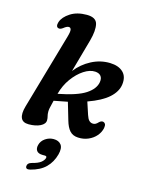

<svg xmlns="http://www.w3.org/2000/svg" viewBox="-143 -802 870 1160"><g transform="rotate(15 292.0 -222.0)"><path d="M173.5 -562.5Q183 -595.5 180 -607.8Q177 -620 165.5 -620Q153 -620 134 -604.5Q118.5 -593 107.5 -596Q88 -601 97.5 -632.5Q109 -666 150 -692.5Q191 -719 252 -719Q310.5 -719 319.8 -679.8Q329 -640.5 311 -575L253 -368Q291.5 -417.5 347 -446.5Q402.5 -475.5 463.5 -474Q517 -472.5 545.5 -445.2Q574 -418 567.5 -368Q561.5 -322 518.5 -283.2Q475.5 -244.5 390 -214L415.5 -136.5Q423 -113.5 432.5 -104Q442 -94.5 454 -93.5Q464.5 -92 473.2 -97Q482 -102 489 -110Q503 -124 516.5 -120Q525 -117 528.5 -109.2Q532 -101.5 529.5 -85.5Q524 -58 504.5 -35.2Q485 -12.5 455.5 0.2Q426 13 391.5 11Q358.5 9.5 339.5 -11.5Q320.5 -32.5 309 -73L277 -182Q237 -173.5 192 -165.5Q183 -130.5 180.5 -117Q178 -103.5 178 -94.5Q178 -77.5 181.2 -66.5Q184.5 -55.5 184.5 -41.5Q184.5 -18 155.5 -3.5Q126.5 11 82.5 11Q45 11 34.2 -14.8Q23.5 -40.5 37 -88ZM204.5 -213 204 -212Q322.5 -235 374.2 -269Q426 -303 433 -346.5Q437 -370.5 425.8 -384.8Q414.5 -399 390 -400.5Q356.5 -402.5 319 -378Q281.5 -353.5 250.2 -310.5Q219 -267.5 204.5 -213ZM213.5 168Q185.5 168 175.2 153.5Q165 139 171 116.5Q177.5 90.5 201.2 74.2Q225 58 252.5 58Q285 58 300.2 78.2Q315.5 98.5 304.5 140Q291 190.5 257 224.2Q223 258 163 273Q134.5 280 135 258.5Q135.5 239 161 232Q199.5 222.5 216.8 208.8Q234 195 237.5 180.5Q241 168 226 168Z"/></g></svg>

Font: Fraunces 9pt Soft SemiBold
Style: Italic
Weight: 600
Italic angle: -16°
Version: Version 1.000;[b76b70a41]